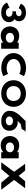

<svg xmlns="http://www.w3.org/2000/svg" viewBox="2404 -3174 784 5633"><g transform="rotate(90 2796.5 -357.0)"><path d="M223.8 -511.8C223.8 -511.8 243.3 -598.5 350.3 -598.5C404.8 -598.5 455.2 -566.2 455.2 -521.2C455.2 -470.2 404.8 -432.8 353.3 -432.8H311.2V-328.2C311.2 -328.2 327.6 -333.3 348.2 -333.3C416.1 -333.3 470.6 -290.8 470.6 -230.5C470.6 -171 419.2 -137.8 348.2 -137.8C220.7 -137.8 209.4 -244.9 209.4 -244.9L55.6 -172.7C55.6 -172.7 103.2 -0.1 349.2 -0.1C520.7 -0.1 630.4 -96.2 630.4 -230.5C630.4 -304.4 595.5 -358 541.1 -391.1C579.4 -420.9 603.2 -465.1 603.2 -522.9C603.2 -641.9 506.3 -726.9 352.3 -726.9C125.3 -726.9 89.6 -573 89.6 -573Z M754.4 -256C754.4 -106 859.4 15 1023.4 15C1108.1 15 1180.7 -16 1226.7 -58H1229.1V0H1409.6V-513H1226.7V-464C1175.9 -505 1106.9 -528 1023.4 -528C859.4 -528 754.4 -406 754.4 -256ZM942.4 -256C942.4 -327 1006.5 -377 1087.6 -377C1167.4 -377 1231.3 -327 1231.3 -256C1231.3 -186 1171.1 -136 1087.6 -136C1000.4 -136 942.4 -186 942.4 -256Z M1989.2 -159.4C1794.8 -159.4 1709.5 -271.6 1709.5 -365.9C1709.5 -459.4 1794.8 -571.6 1989.2 -571.6C2088 -571.6 2144.9 -528.3 2144.9 -528.3L2212.9 -664.3C2212.9 -664.3 2134.7 -728.9 1959.4 -728.9C1718.7 -728.9 1536.1 -565.7 1536.1 -364.2C1536.1 -163.6 1719.8 -2.1 1959.4 -2.1C2134.7 -2.1 2212.9 -66.7 2212.9 -66.7L2144.9 -202.7C2144.9 -202.7 2088 -159.4 1989.2 -159.4Z M2332.4 -363.9C2332.4 -159.1 2478.6 -0.1 2724 -0.1C2963.3 -0.1 3114.6 -159.1 3114.6 -363.9C3114.6 -568.8 2956.5 -726.9 2724 -726.9C2493 -726.9 2332.4 -568.8 2332.4 -363.9ZM2504.9 -363.9C2504.9 -468.5 2574.9 -573 2724 -573C2874.2 -573 2942.1 -468.5 2942.1 -363.9C2942.1 -259.4 2878.3 -154.8 2724 -154.8C2565.6 -154.8 2504.9 -259.4 2504.9 -363.9Z M3810.3 -683.7C3821.3 -697.3 3859.8 -715.3 3841.7 -715.2C3764.4 -714.3 3712.5 -719.4 3639 -715.2H3529.9L3342 -518.8C3268.9 -419.4 3231.5 -362.4 3231.5 -239.2C3231.5 -104.9 3353.9 -1.2 3535.1 -1.2C3682.8 -1.2 3816.2 -73.4 3816.2 -239.2C3816.2 -402.4 3688.7 -484.8 3579.3 -484.8C3540.2 -484.8 3518.6 -474.6 3518.6 -474.6L3617.3 -569.6C3642 -574.7 3681.8 -587.4 3746.5 -597.9C3787.1 -604.4 3783.9 -651.4 3810.3 -683.7ZM3397.3 -239.2C3397.3 -302.1 3454.9 -348 3525.8 -348C3598.9 -348 3656.4 -302.1 3656.4 -239.2C3656.4 -178 3600.9 -132.9 3525.8 -132.9C3450.7 -132.9 3397.3 -178 3397.3 -239.2Z M3970.4 -256C3970.4 -106 4075.4 15 4239.4 15C4324.1 15 4396.7 -16 4442.7 -58H4445.1V0H4625.6V-513H4442.7V-464C4391.9 -505 4322.9 -528 4239.4 -528C4075.4 -528 3970.4 -406 3970.4 -256ZM4158.4 -256C4158.4 -327 4222.5 -377 4303.6 -377C4383.4 -377 4447.3 -327 4447.3 -256C4447.3 -186 4387.1 -136 4303.6 -136C4216.4 -136 4158.4 -186 4158.4 -256Z M5546.4 -0.9 5258.6 -378.3 5502.2 -702.1H5295.6L5139.2 -510.9L4982.9 -702.1H4784.8L5019.9 -378.3L4740.6 -0.9H4938.7L5139.2 -239.7L5339.8 -0.9Z"/></g></svg>

Font: Hussar
Style: BdSuprExt
Weight: 700
Foundry: Cannot Into Space Fonts
Version: Version 2.00